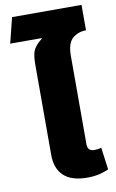

<svg xmlns="http://www.w3.org/2000/svg" viewBox="-90 -834 540 893"><g transform="rotate(-10 180.5 -388.0)"><path d="M249 10Q174 10 137.5 -24.5Q101 -59 101 -122V-553Q101 -605 116.5 -627Q132 -649 152 -663L151 -666H3L33 -786H361V-666Q324 -666 297.5 -643.5Q271 -621 271 -561V-143Q271 -111 303 -111Q310 -111 319 -112Q328 -113 336 -116L350 -11Q331 -2 305.5 4Q280 10 249 10Z"/></g></svg>

Font: Noto Sans Thai UI ExtBd
Style: Regular
Weight: 800
Designer: Monotype Design Team
Foundry: Monotype Imaging Inc.
Version: Version 2.000